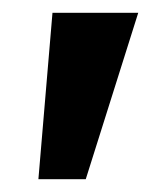

<svg xmlns="http://www.w3.org/2000/svg" viewBox="-20 -720 262 300"><path d="M40 -440 62 -700H196L114 -440Z"/></svg>

Font: Lexend Deca Medium
Style: Regular
Weight: 500
Designer: Bonnie Shaver-Troup, Thomas Jockin
Foundry: Lexend
Version: Version 1.008; ttfautohint (v1.8.4.7-5d5b)